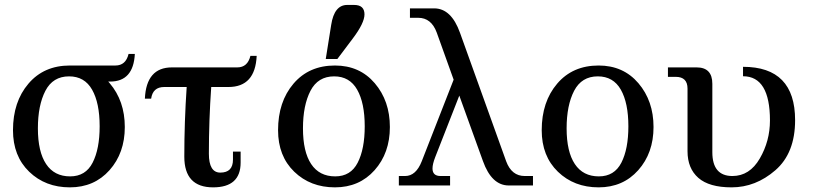

<svg xmlns="http://www.w3.org/2000/svg" viewBox="-20 -767 3366 794"><path d="M270 -37.6Q334 -37.6 363 -94.2Q392.1 -150.9 392.1 -244.6Q392.1 -341.3 360.8 -396.2Q329.6 -451.2 265.6 -451.2Q198.7 -451.2 167.7 -391.4Q136.7 -331.5 136.7 -236.3Q136.7 -139.6 170.7 -88.6Q204.6 -37.6 270 -37.6ZM427.7 -429.7 433.6 -422.9Q496.1 -349.6 496.1 -241.7Q496.1 -134.3 432.9 -63.2Q369.6 7.8 269 7.8Q167.5 7.8 100.6 -56.9Q33.7 -121.6 33.7 -228.5Q33.7 -346.2 97.7 -421.1Q161.6 -496.1 269 -496.1H457.5Q500 -496.1 511.7 -543.9H537.6Q531.7 -429.7 435.5 -429.7Z M861.3 7.8Q742.2 7.8 742.2 -119.1Q742.2 -263.2 752 -407.2H659.2Q611.8 -407.2 605 -358.9H579.1Q585 -488.3 690.9 -488.3H961.4Q1003.9 -488.3 1015.6 -536.1H1041.5Q1035.6 -407.2 924.8 -407.2H853.5Q843.8 -269.5 843.8 -131.3Q843.8 -53.2 891.1 -53.2Q943.4 -53.2 943.4 -106.9V-140.1H975.1V-94.7Q975.1 7.8 861.3 7.8Z M1365.2 7.8Q1263.7 7.8 1196.8 -56.9Q1129.9 -121.6 1129.9 -228.5Q1129.9 -346.2 1193.8 -421.1Q1257.8 -496.1 1365.2 -496.1Q1467.3 -496.1 1529.8 -422.9Q1592.3 -349.6 1592.3 -241.7Q1592.3 -134.3 1529.1 -63.2Q1465.8 7.8 1365.2 7.8ZM1366.2 -37.6Q1430.2 -37.6 1459.2 -94.2Q1488.3 -150.9 1488.3 -244.6Q1488.3 -341.3 1457 -396.2Q1425.8 -451.2 1361.8 -451.2Q1294.9 -451.2 1263.9 -391.4Q1232.9 -331.5 1232.9 -236.3Q1232.9 -139.6 1266.8 -88.6Q1300.8 -37.6 1366.2 -37.6ZM1327.1 -522.9 1349.6 -664.1Q1362.3 -746.6 1416 -746.6H1443.8Q1466.3 -746.6 1476.8 -736.6Q1487.3 -726.6 1487.3 -707.5Q1487.3 -671.9 1439 -607.9L1375 -522.9Z M2073.2 -100.1Q2095.7 -39.1 2149.9 -39.1H2184.1V0H2084Q2013.2 0 1977.1 -101.1L1879.4 -371.6L1779.8 -117.2Q1768.6 -88.4 1768.6 -70.3Q1768.6 -39.1 1801.8 -39.1H1841.3V0H1629.4V-39.1H1655.3Q1700.2 -39.1 1724.1 -100.1L1856 -437.5L1786.1 -632.3Q1763.7 -693.4 1709.5 -693.4H1675.3V-732.4H1775.4Q1846.2 -732.4 1882.3 -631.3Z M2455.6 7.8Q2354 7.8 2287.1 -56.9Q2220.2 -121.6 2220.2 -228.5Q2220.2 -346.2 2284.2 -421.1Q2348.1 -496.1 2455.6 -496.1Q2557.6 -496.1 2620.1 -422.9Q2682.6 -349.6 2682.6 -241.7Q2682.6 -134.3 2619.4 -63.2Q2556.2 7.8 2455.6 7.8ZM2456.5 -37.6Q2520.5 -37.6 2549.6 -94.2Q2578.6 -150.9 2578.6 -244.6Q2578.6 -341.3 2547.4 -396.2Q2516.1 -451.2 2452.1 -451.2Q2385.3 -451.2 2354.2 -391.4Q2323.2 -331.5 2323.2 -236.3Q2323.2 -139.6 2357.2 -88.6Q2391.1 -37.6 2456.5 -37.6Z M3005.4 7.8Q2912.6 7.8 2867.9 -31.5Q2823.2 -70.8 2823.2 -141.6V-400.4Q2823.2 -449.2 2774.4 -449.2H2742.2V-488.3H2860.8Q2925.8 -488.3 2925.8 -420.4V-137.7Q2925.8 -39.1 3008.8 -39.1Q3080.1 -39.1 3122.1 -111.6Q3164.1 -184.1 3164.1 -268.6Q3164.1 -451.7 3052.7 -451.7V-490.7Q3268.1 -490.7 3268.1 -270Q3268.1 -133.8 3186.5 -63Q3105 7.8 3005.4 7.8Z"/></svg>

Font: Munson
Style: Regular
Weight: 400
Designer: Paul James MIller
Foundry: High-Logic / Made with FontCreator
Version: Version 2.10;May 5, 2019;FontCreator 11.5.0.2430 64-bit